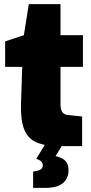

<svg xmlns="http://www.w3.org/2000/svg" viewBox="-20 -710 443 933"><path d="M267 0Q198 0 156.5 -18.5Q115 -37 97.5 -81.5Q80 -126 82 -203L88 -385H5V-509L96 -539L120 -690H274V-539H383V-385H274V-204Q274 -191 276 -181.5Q278 -172 282.5 -165.5Q287 -159 294 -155.5Q301 -152 310 -151L379 -144V0ZM141 203V124L156 121Q173 118 180.5 111Q188 104 188 94Q188 84 181 75.5Q174 67 156 62L231 47Q261 47 287 63Q313 79 313 117Q313 157 285.5 180Q258 203 200 203ZM156 62 206 -20H292L242 62Z"/></svg>

Font: Exo Thin Black
Style: Regular
Weight: 900
Version: Version 2.000